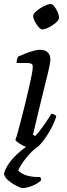

<svg xmlns="http://www.w3.org/2000/svg" viewBox="-30 -752 339 972"><path d="M136 0Q122 0 102 -8Q82 -16 66.5 -26.5Q51 -37 48 -44Q52 -53 59.5 -80.5Q67 -108 77 -146Q87 -184 97 -225Q107 -266 116 -305Q125 -344 130.5 -372.5Q136 -401 136 -414Q136 -425 129 -429Q122 -433 109 -433H54Q54 -443 56.5 -452Q59 -461 61 -465Q77 -472 97.5 -480.5Q118 -489 138.5 -494.5Q159 -500 172 -500Q198 -500 211.5 -487Q225 -474 225 -451Q225 -443 221.5 -423.5Q218 -404 210.5 -374Q203 -344 192.5 -301Q182 -258 168 -200.5Q154 -143 137 -70L148 -63Q158 -73 173 -92.5Q188 -112 204 -135.5Q220 -159 230 -176Q238 -176 245 -172Q252 -168 255 -163Q249 -142 235.5 -114.5Q222 -87 204.5 -60.5Q187 -34 169.5 -17Q152 0 136 0ZM184 -603Q176 -603 165 -615.5Q154 -628 146 -644Q138 -660 138 -672Q138 -680 148.5 -690.5Q159 -701 174 -710.5Q189 -720 203.5 -726Q218 -732 226 -732Q235 -732 245 -719.5Q255 -707 262 -690.5Q269 -674 269 -662Q269 -654 259.5 -643.5Q250 -633 235 -623.5Q220 -614 206.5 -608.5Q193 -603 184 -603ZM84 200Q77 200 56 190Q35 180 15 164Q-5 148 -10 129Q-4 103 14.5 76.5Q33 50 58.5 26.5Q84 3 110 -14L170 -15Q143 2 120.5 26.5Q98 51 83 73.5Q68 96 62 111Q79 129 107.5 137Q136 145 173 144Q175 147 177 151Q179 155 177 162Q161 178 132.5 189Q104 200 84 200Z"/></svg>

Font: Texturina 12pt
Style: Italic
Weight: 400
Italic angle: -11°
Designer: Guillermo Torres Carreño
Foundry: Omnibus-Type
Version: Version 1.002